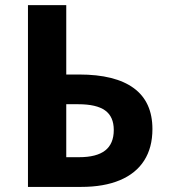

<svg xmlns="http://www.w3.org/2000/svg" viewBox="-20 -734 678 754"><path d="M89.8 -713.9H240.2V-441.4H290.5Q432.6 -441.4 505.6 -387.7Q578.6 -334 578.6 -227.1Q578.6 -154.3 546.1 -103.5Q513.7 -52.7 450.9 -26.4Q388.2 0 298.8 0H89.8ZM426.8 -223.6Q426.8 -275.9 392.8 -300.3Q358.9 -324.7 287.1 -324.7H240.2V-116.7H290.5Q359.4 -116.7 393.1 -143.1Q426.8 -169.4 426.8 -223.6Z"/></svg>

Font: Viking Open Sans
Style: Bold
Weight: 700
Foundry: Ascender Corporation
Version: Version 2.001